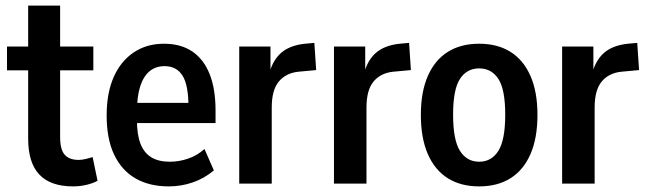

<svg xmlns="http://www.w3.org/2000/svg" viewBox="-20 -655 2309 685"><path d="M241 10Q160.5 10 120.5 -32Q80.5 -74 80.5 -160.5V-404H5V-489H80.5V-635H194.5V-489H313V-404H194.5V-166.5Q194.5 -121 211 -102.8Q227.5 -84.5 260.5 -84.5Q272.5 -84.5 286 -87.8Q299.5 -91 310.5 -94.5L328 -10Q312 -1 288.5 4.5Q265 10 241 10Z M582 10Q513 10 463.5 -18.5Q414 -47 387.2 -103.2Q360.5 -159.5 360.5 -243.5Q360.5 -323 385.5 -379.8Q410.5 -436.5 456.8 -467.8Q503 -499 565 -499Q625 -499 665.8 -471.5Q706.5 -444 727.8 -391Q749 -338 749 -261V-216H454V-288H667L652.5 -271.5Q652.5 -352 631 -385.5Q609.5 -419 567.5 -419Q535.5 -419 513.8 -401Q492 -383 480.2 -347Q468.5 -311 468.5 -254.5V-227.5Q468.5 -175 481.2 -142.2Q494 -109.5 519.8 -93.8Q545.5 -78 586 -78Q618.5 -78 651 -89Q683.5 -100 709.5 -123.5L743 -47Q709 -18.5 667.8 -4.2Q626.5 10 582 10Z M833.5 0V-489H945V-378H937Q948.5 -434 979.8 -463.5Q1011 -493 1068 -499L1101.5 -502L1108 -405L1043.5 -399Q999.5 -394 974.5 -363.8Q949.5 -333.5 949.5 -271.5V0Z M1171.5 0V-489H1283V-378H1275Q1286.5 -434 1317.8 -463.5Q1349 -493 1406 -499L1439.5 -502L1446 -405L1381.5 -399Q1337.5 -394 1312.5 -363.8Q1287.5 -333.5 1287.5 -271.5V0Z M1689.5 10Q1624 10 1577.8 -19Q1531.5 -48 1506.5 -105Q1481.5 -162 1481.5 -245Q1481.5 -327.5 1506.5 -384.2Q1531.5 -441 1577.8 -470Q1624 -499 1689.5 -499Q1755 -499 1801.2 -470Q1847.5 -441 1872.5 -384.2Q1897.5 -327.5 1897.5 -245Q1897.5 -162 1872.5 -105Q1847.5 -48 1801.2 -19Q1755 10 1689.5 10ZM1689.5 -78Q1733.5 -78 1758 -116.8Q1782.5 -155.5 1782.5 -246Q1782.5 -336 1758 -373.5Q1733.5 -411 1689.5 -411Q1645.5 -411 1621 -373.5Q1596.5 -336 1596.5 -246Q1596.5 -155.5 1621 -116.8Q1645.5 -78 1689.5 -78Z M1985.5 0V-489H2097V-378H2089Q2100.5 -434 2131.8 -463.5Q2163 -493 2220 -499L2253.5 -502L2260 -405L2195.5 -399Q2151.5 -394 2126.5 -363.8Q2101.5 -333.5 2101.5 -271.5V0Z"/></svg>

Font: Nunito Sans 12pt ExtraLight Condensed
Style: Regular
Weight: 200
Width: 3
Version: Version 3.101;gftools[0.9.27]